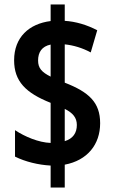

<svg xmlns="http://www.w3.org/2000/svg" viewBox="-20 -779 509 857"><path d="M206 -40V58H269V-44C370 -63 427 -134 427 -229C427 -322 377 -368 269 -410V-581C308 -577 348 -565 385 -545L414 -644C368 -668 318 -683 269 -686V-759H206V-685C110 -673 43 -613 43 -510C43 -416 95 -364 206 -320V-141C152 -143 91 -169 47 -198V-80C93 -57 151 -43 206 -40ZM206 -580V-437C166 -457 150 -475 150 -509C150 -546 167 -572 206 -580ZM269 -149V-293C305 -275 323 -254 323 -221C323 -186 306 -160 269 -149Z"/></svg>

Font: Noto Sans Devanagari ExtraCondensed
Style: Bold
Weight: 700
Width: 2
Designer: Jelle Bosma - Monotype Design Team
Foundry: Monotype Imaging Inc.
Version: Version 2.004